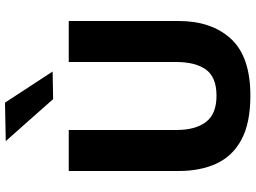

<svg xmlns="http://www.w3.org/2000/svg" viewBox="-147 -861 1022 768"><g transform="rotate(-90 364.0 -477.0)"><path d="M365.5 13.5Q256.5 13.5 190.2 -21.8Q124 -57 94 -121.5Q64 -186 64 -274V-713H228V-283Q228 -206 260.2 -164Q292.5 -122 365 -122Q439 -122 469.5 -164Q500 -206 500 -283.5V-713H664V-273.5Q664 -141.5 592.5 -64Q521 13.5 365.5 13.5ZM351.5 -775.5Q310.5 -822 268.8 -869Q227 -916 183.5 -965L337.5 -968Q369 -920 399.8 -872.5Q430.5 -825 462 -777.5Z"/></g></svg>

Font: Commissioner
Style: Bold
Weight: 700
Designer: Kostas Bartsokas
Foundry: Kostas Bartsokas
Version: Version 1.000; ttfautohint (v1.8.3)